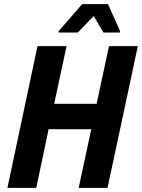

<svg xmlns="http://www.w3.org/2000/svg" viewBox="-20 -912 689 932"><path d="M16 0 162 -688H303L243 -408H449L509 -688H649L502 0H362L423 -285H216L156 0ZM264 -754 265 -761 379 -892H504L563 -761L562 -754H482L435 -834L357 -754Z"/></svg>

Font: Saira Semi Condensed SemiBold
Style: Italic
Weight: 600
Width: 4
Italic angle: -12°
Designer: Hector Gatti with collaboration of the Omnibus-Type team
Foundry: Omnibus-Type
Version: Version 1.001; ttfautohint (v1.8)